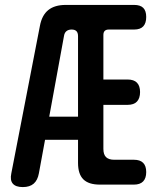

<svg xmlns="http://www.w3.org/2000/svg" viewBox="-20 -750 640 780"><path d="M297 -88V-182H163L138 -46Q133 -18 117 -4Q101 10 72.5 10Q44 10 32 -4Q20 -18 26 -46L142 -644Q150 -688 176 -709Q202 -730 247 -730H525Q550 -730 562 -718Q574 -706 574 -681Q574 -656 562 -643Q550 -630 525 -630H422Q411 -630 405.5 -624.5Q400 -619 400 -608V-427H498Q524 -427 536.5 -414Q549 -401 549 -376Q549 -351 536.5 -337.5Q524 -324 498 -324H400V-145Q400 -122 411 -111.5Q422 -101 444 -101H524Q549 -101 561.5 -88.5Q574 -76 574 -51Q574 -26 561.5 -13Q549 0 524 0H386Q340 0 318.5 -21.5Q297 -43 297 -88ZM297 -276V-603Q297 -617 290.5 -623.5Q284 -630 271 -630Q258 -630 250 -623.5Q242 -617 240 -604L180 -276Z"/></svg>

Font: Maple Mono SemiBold
Style: Regular
Weight: 600
Monospace: yes
Designer: subframe7536
Version: Version 7.000